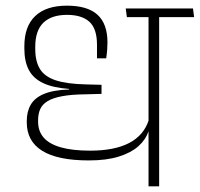

<svg xmlns="http://www.w3.org/2000/svg" viewBox="-20 -658 706 678"><path d="M542 -607.5H504.5V0H542ZM441 -597.5H665.5L661.5 -628H437ZM428 -597.5H614.5L611 -628H424ZM74.5 -230.5V-226Q74.5 -159.5 129 -125.5Q183.5 -91.5 294 -91.5Q356 -91.5 399.2 -105Q442.5 -118.5 468.2 -141.2Q494 -164 504 -193.5H508L505.5 -234.5Q488 -180 436 -153Q384 -126 298.5 -126Q236.5 -126 195.5 -137.5Q154.5 -149 134.5 -171.8Q114.5 -194.5 114.5 -229V-233Q114.5 -255.5 121.8 -272.2Q129 -289 147.5 -300.5Q166 -312 199 -318.2Q232 -324.5 283.5 -325L338.5 -326.5V-358.5L283 -360Q215.5 -361.5 176.5 -374.5Q137.5 -387.5 121 -414.5Q104.5 -441.5 104.5 -485V-493Q104.5 -550 133.2 -577.8Q162 -605.5 216.5 -605.5Q269 -605.5 295.8 -581Q322.5 -556.5 322.5 -500V-452H355Q357.5 -468.5 358.5 -482.8Q359.5 -497 359.5 -508Q359.5 -574 324.2 -606Q289 -638 216.5 -638Q143 -638 104.5 -601.5Q66 -565 66 -495V-486.5Q66 -441 81.8 -411Q97.5 -381 132.5 -364.5Q167.5 -348 224 -344V-342Q167.5 -340 135 -326.2Q102.5 -312.5 88.5 -288.2Q74.5 -264 74.5 -230.5Z"/></svg>

Font: Anek Devanagari ExtraLight
Style: Regular
Weight: 250
Designer: Kailash Malviya (Devanagari) & Yesha Goshar (Latin)
Foundry: Ek Type
Version: Version 1.003